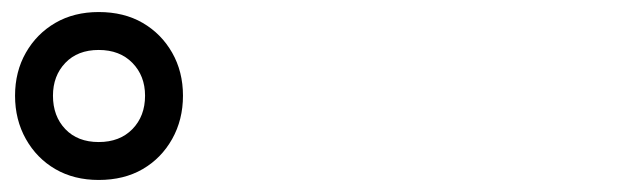

<svg xmlns="http://www.w3.org/2000/svg" viewBox="-20 -875 1040 319"><path d="M144 -576Q103 -576 72 -594Q41 -612 23 -644Q5 -676 5 -716Q5 -756 23 -787.5Q41 -819 72 -837Q103 -855 144 -855Q186 -855 217 -837Q248 -819 266 -787.5Q284 -756 284 -716Q284 -676 266 -644Q248 -612 217 -594Q186 -576 144 -576ZM144 -639Q179 -639 200 -660.5Q221 -682 221 -716Q221 -749 200 -770.5Q179 -792 144 -792Q109 -792 88.5 -770.5Q68 -749 68 -716Q68 -682 88.5 -660.5Q109 -639 144 -639Z"/></svg>

Font: Murecho Thin Medium
Style: Regular
Weight: 500
Version: Version 1.010